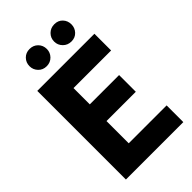

<svg xmlns="http://www.w3.org/2000/svg" viewBox="-268 -991 1080 1080"><g transform="rotate(-45 272.0 -451.5)"><path d="M58.4 0V-705H512.9V-572.1H142.6L213.7 -662V-42L142.6 -132.9H515.1V0ZM160.3 -309.7V-442.6H446.8V-309.7ZM194.1 -765.4Q164.3 -765.4 145 -785.7Q125.6 -805.9 125.6 -833.9Q125.6 -862.8 145 -882.7Q164.3 -902.6 194.1 -902.6Q224.2 -902.6 243.8 -882.7Q263.3 -862.8 263.3 -833.9Q263.3 -805.9 243.8 -785.7Q224.2 -765.4 194.1 -765.4ZM391.4 -765.4Q361.6 -765.4 341.5 -785.7Q321.5 -805.9 321.5 -833.9Q321.5 -862.8 341.5 -882.7Q361.6 -902.6 391.4 -902.6Q421.5 -902.6 440.3 -882.7Q459.1 -862.8 459.1 -833.9Q459.1 -805.9 440.3 -785.7Q421.5 -765.4 391.4 -765.4Z"/></g></svg>

Font: TikTok Sans Light
Style: Regular
Weight: 300
Version: Version 4.000